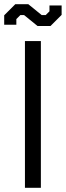

<svg xmlns="http://www.w3.org/2000/svg" viewBox="-34 -896 314 916"><path d="M85 -700H161V0H85ZM81 -824H63L44 -805V-778H-14V-823L39 -876H101L165 -824H184L202 -842V-870H260V-825L207 -772H145Z"/></svg>

Font: Chakra Petch
Style: Regular
Weight: 400
Designer: Katatrad Aksorn Co.,Ltd.
Foundry: Cadson Demak Co.,Ltd.
Version: Version 1.000; ttfautohint (v1.6)